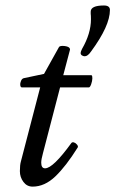

<svg xmlns="http://www.w3.org/2000/svg" viewBox="-20 -674 425 707"><path d="M292 -466.8Q286.6 -466.8 281.7 -470Q276.9 -473.1 276.9 -479Q276.9 -483.4 282.2 -494.1Q314.9 -550.8 314.9 -603Q314.9 -618.2 314 -623V-630.9Q314 -653.8 362.8 -653.8Q384.8 -653.8 384.8 -637.2Q384.8 -578.6 314.9 -483.9Q303.2 -466.8 292 -466.8ZM100.1 13.2Q79.1 13.2 66.2 -4.2Q53.2 -21.5 53.2 -43.9Q53.2 -66.9 57.1 -80.1L127.9 -352.1H61Q55.7 -352.1 54.7 -359.9Q53.7 -367.7 57.4 -376.2Q61 -384.8 67.9 -386.2L142.1 -401.9L196.8 -500Q200.2 -506.8 219 -504.4Q237.8 -502 237.8 -491.2L212.9 -397H316.9Q320.3 -395.5 320.1 -385.5Q319.8 -375.5 315.7 -363.8Q311.5 -352.1 307.1 -352.1H201.2L138.2 -109.9Q131.8 -86.9 131.8 -75.2Q131.8 -54.2 146 -54.2Q175.3 -54.2 243.2 -147.9Q246.6 -151.4 252.7 -149.4Q258.8 -147.5 263.7 -141.4Q268.6 -135.3 266.1 -130.9Q223.1 -62 183.8 -24.4Q144.5 13.2 100.1 13.2Z"/></svg>

Font: Junicode SmCond Medium
Style: Italic
Weight: 500
Width: 4
Italic angle: -11°
Designer: Peter S. Baker
Version: Version 2.206